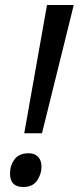

<svg xmlns="http://www.w3.org/2000/svg" viewBox="-20 -734 315 768"><path d="M77 -201 168 -714H275L148 -201ZM73 14Q20 14 20 -40Q20 -72 38 -96.5Q56 -121 95 -121Q118 -121 132 -107Q146 -93 146 -67Q146 -38 128.5 -12Q111 14 73 14Z"/></svg>

Font: Noto Sans
Style: Italic
Weight: 400
Italic angle: -12°
Designer: Monotype Design Team
Foundry: Monotype Imaging Inc.
Version: Version 2.013; ttfautohint (v1.8.4.7-5d5b)